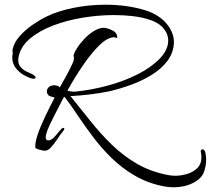

<svg xmlns="http://www.w3.org/2000/svg" viewBox="-20 -613 895 815"><path d="M717 182Q707 182 697 181Q687 180 676 178Q608 165 553 133Q498 101 454.5 58.5Q411 16 375.5 -31Q340 -78 311 -121.5Q282 -165 257 -198Q255 -203 252.5 -201Q250 -199 250 -199Q228 -157 209.5 -120.5Q191 -84 182 -62Q174 -40 174 -31Q174 -17 185 -17Q199 -17 215 -36Q226 -49 235.5 -60.5Q245 -72 252 -70Q253 -69 253 -67Q253 -62 246 -53.5Q239 -45 238 -44Q231 -34 219.5 -17Q208 0 195.5 13.5Q183 27 169 27Q167 27 157.5 25Q148 23 139.5 20Q131 17 130 13Q128 -6 139.5 -40.5Q151 -75 171 -117Q191 -159 212 -199Q196 -203 189 -206Q179 -213 179 -225Q179 -235 187 -243Q195 -251 211 -251Q216 -251 223 -249Q230 -247 234 -242Q251 -272 264.5 -297Q278 -322 284 -336Q290 -347 292 -354.5Q294 -362 294 -366Q294 -372 292 -376Q294 -388 306.5 -408Q319 -428 338 -448Q357 -468 379 -481.5Q401 -495 420 -495Q426 -495 438.5 -491.5Q451 -488 462.5 -481Q474 -474 477 -461Q478 -458 478 -455Q478 -452 476 -452Q474 -452 470.5 -453.5Q467 -455 465 -455Q437 -455 402.5 -421.5Q368 -388 332.5 -336Q297 -284 266 -228Q271 -227 277.5 -225.5Q284 -224 293 -224Q297 -224 300.5 -224Q304 -224 308 -225Q372 -232 438.5 -250Q505 -268 563 -297Q621 -326 659 -365Q694 -402 694 -441Q694 -470 672 -495Q650 -520 603 -533Q575 -541 539.5 -545Q504 -549 463 -549Q399 -549 331.5 -538Q264 -527 205 -504.5Q146 -482 106 -448Q66 -414 58 -367Q55 -343 67 -329Q79 -315 96.5 -307.5Q114 -300 124 -294Q131 -288 131 -284Q131 -277 118 -279Q104 -282 83.5 -293Q63 -304 47.5 -323.5Q32 -343 32 -369Q32 -373 32.5 -377Q33 -381 34 -385Q34 -386 33.5 -391.5Q33 -397 33 -401Q39 -432 63.5 -459.5Q88 -487 119.5 -508.5Q151 -530 178 -543Q225 -566 291 -579.5Q357 -593 429 -593Q473 -593 516.5 -587Q560 -581 601 -568Q658 -549 689.5 -509.5Q721 -470 718 -427Q715 -386 689.5 -353Q664 -320 624.5 -295.5Q585 -271 537.5 -253.5Q490 -236 442 -225Q403 -217 360 -212Q317 -207 279 -205Q322 -152 364.5 -98.5Q407 -45 455.5 2Q504 49 562 82.5Q620 116 693 130Q708 133 724 133Q750 133 775.5 125Q801 117 818 100Q835 83 835 55Q835 50 834.5 45Q834 40 833 35Q833 33 832.5 32Q832 31 832 30Q832 21 839 21Q849 21 852 36Q855 51 855 64Q855 79 852.5 92Q850 105 846 116Q837 144 800.5 163Q764 182 717 182Z"/></svg>

Font: Allura
Style: Regular
Weight: 400
Designer: Robert E. Leuschke
Foundry: Robert E. Leuschke
Version: Version 1.110